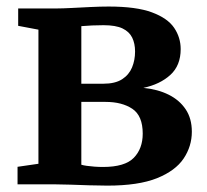

<svg xmlns="http://www.w3.org/2000/svg" viewBox="-20 -578 650 602"><path d="M316.5 4Q290.5 4 260 3Q229.5 2 201.2 1Q173 0 153 0H35V-55L100.5 -64.5V-485L37 -497V-551.5H158Q176 -551.5 204.5 -553Q233 -554.5 264.2 -556Q295.5 -557.5 320.5 -557.5Q407.5 -557.5 456.5 -539.2Q505.5 -521 526 -490.8Q546.5 -460.5 546.5 -424Q546.5 -372.5 514 -343Q481.5 -313.5 429.5 -302.5Q475 -298 509 -281Q543 -264 562.2 -235.2Q581.5 -206.5 581.5 -165Q581.5 -119.5 555.8 -81Q530 -42.5 472 -19.2Q414 4 316.5 4ZM303 -54.5Q371.5 -54.5 399.5 -83.2Q427.5 -112 427.5 -159Q427.5 -215 395 -236.8Q362.5 -258.5 311 -258.5H235V-61.5Q241.5 -59.5 252.2 -58Q263 -56.5 276.2 -55.5Q289.5 -54.5 303 -54.5ZM235 -315.5H304Q341 -315.5 362.8 -329.5Q384.5 -343.5 394 -366.5Q403.5 -389.5 403.5 -416.5Q403.5 -441.5 394.5 -460Q385.5 -478.5 364.2 -488.8Q343 -499 304.5 -499Q286.5 -499 268.8 -498.2Q251 -497.5 235 -496Z"/></svg>

Font: Merriweather 28pt
Style: Bold
Weight: 700
Version: Version 2.100